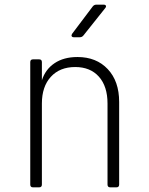

<svg xmlns="http://www.w3.org/2000/svg" viewBox="-20 -805 640 825"><path d="M122 0Q110 0 110 -12V-538Q110 -550 122 -550H148Q160 -550 160 -538V-460Q175 -507 214.5 -533.5Q254 -560 313 -560Q394 -560 443 -508Q492 -456 492 -367V-12Q492 0 480 0H454Q442 0 442 -12V-360Q442 -434 405 -475.5Q368 -517 303 -517Q237 -517 198.5 -475Q160 -433 160 -360V-12Q160 0 148 0ZM297 -645Q290 -645 288 -649.5Q286 -654 290 -660L379 -778Q385 -785 394 -785H425Q433 -785 435 -780.5Q437 -776 432 -770L338 -652Q332 -645 323 -645Z"/></svg>

Font: Pitagon Sans Mono Thin
Style: Regular
Weight: 100
Monospace: yes
Designer: Travis Tran
Foundry: Pitagon
Version: Version 1.001; ttfautohint (v1.8.4.7-5d5b);gftools[0.9.26]